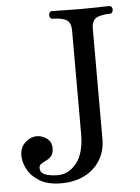

<svg xmlns="http://www.w3.org/2000/svg" viewBox="-53 -768 601 822"><g transform="rotate(-5 247.5 -357.0)"><path d="M178 12Q120 12 84.5 -9.5Q49 -31 33 -62Q17 -93 17 -121Q17 -156 40 -177Q63 -198 91 -198Q112 -198 132.5 -183.5Q153 -169 153 -141Q153 -119 143.5 -108Q134 -97 121.5 -91Q109 -85 99.5 -79Q90 -73 90 -61Q90 -41 111 -32.5Q132 -24 166 -24Q213 -24 246.5 -66.5Q280 -109 280 -192V-634Q280 -672 258.5 -682.5Q237 -693 202 -693Q195 -693 191.5 -698Q188 -703 188 -710Q188 -716 191.5 -721Q195 -726 202 -726Q207 -726 230.5 -725.5Q254 -725 281.5 -724.5Q309 -724 325 -724Q341 -724 368 -724.5Q395 -725 418.5 -725.5Q442 -726 447 -726Q454 -726 457.5 -721Q461 -716 461 -710Q461 -703 457.5 -698Q454 -693 447 -693Q413 -693 391 -682.5Q369 -672 369 -634V-162Q369 -109 344 -69.5Q319 -30 276 -9Q233 12 178 12Z"/></g></svg>

Font: Zen Old Mincho
Style: Regular
Weight: 400
Designer: Yoshimichi Ohira
Foundry: Positype
Version: Version 1.001